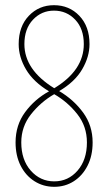

<svg xmlns="http://www.w3.org/2000/svg" viewBox="-20 -715 417 740"><path d="M189 5Q147 5 113 -16.5Q79 -38 59.5 -76.5Q40 -115 40 -166Q40 -233 77 -283Q114 -333 169 -363Q109 -399 80.5 -447Q52 -495 52 -545Q52 -613 91 -654Q130 -695 188 -695Q247 -695 286 -654Q325 -613 325 -545Q325 -496 296.5 -447.5Q268 -399 208 -364Q264 -331 300.5 -281Q337 -231 337 -166Q337 -115 317.5 -76.5Q298 -38 264.5 -16.5Q231 5 189 5ZM74 -545Q74 -446 189 -375Q303 -444 303 -545Q303 -604 270 -639Q237 -674 188 -674Q140 -674 107 -639Q74 -604 74 -545ZM189 -16Q243 -16 279 -57.5Q315 -99 315 -166Q315 -228 278 -275Q241 -322 189 -352Q137 -322 99.5 -274.5Q62 -227 62 -166Q62 -99 98.5 -57.5Q135 -16 189 -16Z"/></svg>

Font: Zen Loop
Style: Regular
Weight: 400
Designer: Yoshimichi Ohira
Foundry: A-1 Corp ZenFonts
Version: Version 1.000; ttfautohint (v1.8.3)